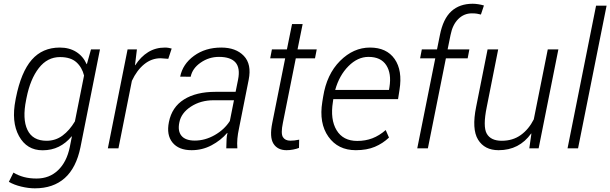

<svg xmlns="http://www.w3.org/2000/svg" viewBox="-20 -792 3258 1025"><path d="M64.9 -269.5Q92.3 -407.2 149.4 -472.7Q206.5 -538.1 299.3 -538.1Q350.1 -538.1 387 -514.9Q423.8 -491.7 442.4 -449.7H443.8L465.8 -528.3H513.7L409.7 -6.8Q387.2 104 325.7 158.7Q264.2 213.4 166 213.4Q131.8 213.4 93.3 204.1Q54.7 194.8 27.3 178.7L51.8 129.4Q77.6 145 107.9 153.1Q138.2 161.1 175.3 161.1Q243.7 161.1 290 116.7Q336.4 72.3 352.5 -6.8L363.8 -63.5L362.3 -64Q332.5 -27.8 293.9 -8.8Q255.4 10.3 207.5 10.3Q123 10.3 81.3 -65.7Q39.6 -141.6 63 -259.3ZM119.6 -259.3Q98.6 -156.7 126.5 -98.6Q154.3 -40.5 228.5 -40.5Q276.4 -40.5 313.7 -68.1Q351.1 -95.7 379.9 -144L428.7 -388.7Q418 -432.6 387.5 -460Q356.9 -487.3 300.3 -487.3Q232.9 -487.3 187.3 -428.7Q141.6 -370.1 121.6 -269.5Z M878.4 -478 837.4 -481Q789.1 -481 749.8 -449Q710.4 -417 684.1 -360.4L612.3 0H555.7L661.1 -528.3H710.9L700.7 -444.3L702.1 -443.8Q731.4 -489.3 771 -513.7Q810.5 -538.1 860.8 -538.1Q870.6 -538.1 880.6 -536.4Q890.6 -534.7 896.5 -532.7Z M1188 0Q1189 -37.6 1189.7 -51Q1190.4 -64.5 1194.3 -82L1192.9 -82.5Q1158.7 -42.5 1109.4 -16.4Q1060.1 9.8 1002.9 9.8Q934.1 9.8 900.9 -31Q867.7 -71.8 881.8 -140.6Q897.5 -220.2 962.2 -261Q1026.9 -301.8 1130.9 -301.8H1237.8L1251 -367.2Q1263.2 -428.7 1237.3 -458.5Q1211.4 -488.3 1148.9 -488.3Q1095.2 -488.3 1051 -457.5Q1006.8 -426.8 998 -382.3L941.9 -382.8Q955.1 -449.7 1015.6 -493.9Q1076.2 -538.1 1161.1 -538.1Q1239.3 -538.1 1281.7 -493.7Q1324.2 -449.2 1307.6 -366.2L1255.9 -106.4Q1249.5 -76.7 1247.3 -51.8Q1245.1 -26.9 1247.1 0ZM1020 -41.5Q1074.7 -41.5 1126.2 -70.8Q1177.7 -100.1 1207 -146L1229 -256.8H1120.6Q1051.3 -256.8 999.3 -222.9Q947.3 -189 937.5 -138.7Q927.7 -92.3 949 -66.9Q970.2 -41.5 1020 -41.5Z M1595.7 -663.6 1568.4 -528.3H1670.9L1661.6 -480.5H1559.1L1490.2 -136.2Q1478.5 -79.6 1490.2 -60.3Q1502 -41 1530.3 -41Q1541 -41 1551.8 -42.2Q1562.5 -43.5 1577.1 -46.4L1576.2 -2.4Q1563 2.9 1545.2 6.3Q1527.3 9.8 1509.8 9.8Q1461.9 9.8 1439.9 -24.9Q1418 -59.6 1433.6 -136.2L1502.4 -480.5H1422.4L1431.6 -528.3H1511.7L1539.1 -663.6Z M1879.4 9.8Q1784.2 9.8 1733.2 -62.3Q1682.1 -134.3 1700.7 -248.5L1705.1 -275.4Q1724.1 -395.5 1795.4 -466.8Q1866.7 -538.1 1955.1 -538.1Q2043.9 -538.1 2086.7 -477.1Q2129.4 -416 2112.8 -312.5L2105 -262.7H1759.3L1757.3 -248.5Q1742.2 -154.3 1776.9 -96.9Q1811.5 -39.6 1887.2 -39.6Q1930.7 -39.6 1967.8 -53.7Q2004.9 -67.9 2039.1 -97.7L2056.6 -57.6Q2023.9 -26.4 1981.2 -8.3Q1938.5 9.8 1879.4 9.8ZM1947.3 -488.3Q1889.2 -488.3 1840.1 -438.7Q1791 -389.2 1769.5 -312H2056.6L2059.1 -326.7Q2070.8 -399.9 2042 -444.1Q2013.2 -488.3 1947.3 -488.3Z M2207.5 0 2303.7 -480.5H2222.7L2231.9 -528.3H2313L2328.6 -605.5Q2345.7 -691.9 2389.6 -731.9Q2433.6 -772 2503.4 -772Q2517.6 -772 2533.2 -769.5Q2548.8 -767.1 2563.5 -762.7L2547.4 -714.4Q2537.1 -717.3 2526.1 -719Q2515.1 -720.7 2499 -720.7Q2457 -720.7 2426.5 -690.4Q2396 -660.2 2385.3 -605.5L2369.6 -528.3H2485.8L2476.6 -480.5H2360.4L2264.2 0Z M2805.7 0 2816.9 -78.6 2815.4 -79.1Q2784.2 -35.2 2740.7 -12.7Q2697.3 9.8 2641.6 9.8Q2566.9 9.8 2532.2 -46.4Q2497.6 -102.5 2522 -222.2L2583 -528.3H2639.6L2578.6 -221.2Q2557.1 -116.2 2578.6 -78.4Q2600.1 -40.5 2658.7 -40.5Q2717.3 -40.5 2760 -71Q2802.7 -101.6 2829.6 -154.8L2904.3 -528.3H2960.9L2855.5 0Z M3065.9 0H3009.8L3162.1 -761.7H3218.3Z"/></svg>

Font: Franko
Style: Light Italic
Weight: 300
Designer: Google
Version: Version 1.200310; 2013